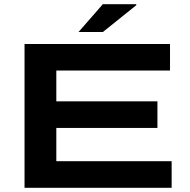

<svg xmlns="http://www.w3.org/2000/svg" viewBox="-20 -897 906 917"><path d="M355 -744.1 471.2 -877H630.9V-872.1L471.2 -744.1ZM97.2 0V-687H792V-560.1H249V-413.1H731.9V-286.1H249V-127H799.8V0Z"/></svg>

Font: Archivo Expanded SemiBold
Style: Regular
Weight: 600
Width: 7
Designer: Hector Gatti
Foundry: Omnibus-Type
Version: Version 2.001